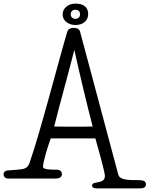

<svg xmlns="http://www.w3.org/2000/svg" viewBox="-57 -992 831 1067"><path d="M433 -914C433 -951 409 -972 362 -972C322 -972 291 -946 291 -912C291 -877 323 -853 363 -853C399 -853 433 -873 433 -914ZM362 -938C375 -938 388 -931 388 -913C388 -892 370 -887 363 -887C355 -887 336 -892 336 -912C336 -932 351 -938 362 -938ZM388 -816C384 -830 372 -837 353 -837C329 -837 320 -826 317 -816C277 -685 167 -257 108 -89C100 -65 87 -54 59 -51C52 -50 7 -46 -12 -45C-25 -45 -37 -37 -37 -24C-37 -9 -26 0 -14 0H253C279 0 287 -12 287 -24C287 -44 271 -49 258 -49C228 -49 182 -49 182 -65C182 -90 206 -171 225 -223H473C482 -192 526 -36 526 -15C526 36 455 10 455 39C455 50 462 55 486 55H719C742 55 754 50 754 31C754 12 732 9 713 9C650 9 608 8 600 -23ZM356 -715C386 -580 426 -411 458 -289C427 -288 394 -288 363 -288C322 -288 285 -288 244 -289C272 -402 338 -639 356 -715Z"/></svg>

Font: Life Savers
Style: Bold
Weight: 700
Designer: Pablo Impallari, Rodrigo Fuenzalida, Brenda Gallo
Foundry: Pablo Impallari, Rodrigo Fuenzalida, Brenda Gallo
Version: Version 3.000